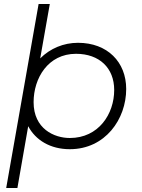

<svg xmlns="http://www.w3.org/2000/svg" viewBox="-20 -740 709 960"><path d="M11 200H67L121 -109C158 -39 232 6 329 6C507 6 611 -145 611 -295C611 -430 517 -526 370 -526C298 -526 231 -498 181 -448L229 -720H173ZM329 -50C251 -50 148 -96 148 -229C148 -349 220 -471 360 -471C477 -471 551 -400 551 -290C551 -170 473 -50 329 -50Z"/></svg>

Font: Fixel Display Light
Style: Italic
Weight: 300
Italic angle: -10°
Designer: AlfaBravo + MacPaw
Foundry: Kyrylo Tkachov, Marchela Mozhyna, Serhii Makarenko, Maria Weinstein, Zakhar Kryvoshyya
Version: Version 1.210;Glyphs 3.2 (3217)